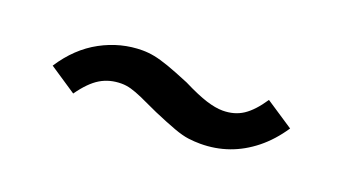

<svg xmlns="http://www.w3.org/2000/svg" viewBox="-31 -516 810 460"><g transform="rotate(20 374.0 -285.5)"><path d="M483 -204Q468 -204 452.5 -206Q437 -208 415 -216Q393 -224 358 -239Q328 -253 311 -260.5Q294 -268 281.5 -271.5Q269 -275 257 -275Q227 -275 203.5 -261Q180 -247 156 -213L87 -259Q122 -313 172 -340Q222 -367 277 -367Q292 -367 307.5 -364Q323 -361 344.5 -353.5Q366 -346 402 -331Q440 -312 464 -304.5Q488 -297 506 -297Q536 -297 558 -311.5Q580 -326 602 -359L673 -312Q649 -276 619 -252Q589 -228 555 -216Q521 -204 483 -204Z"/></g></svg>

Font: Nunito Sans 7pt Expanded
Style: Bold Italic
Weight: 700
Width: 7
Italic angle: -9°
Designer: Vernon Adams
Foundry: Vernon Adams
Version: Version 3.101;gftools[0.9.27]